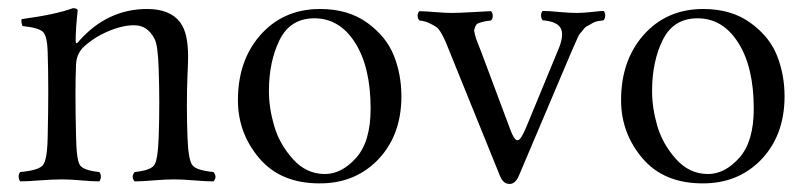

<svg xmlns="http://www.w3.org/2000/svg" viewBox="-20 -441 1989 472"><path d="M174.8 -340.8Q244.6 -418.9 341.8 -418.9Q397.9 -418.9 422.9 -386.2Q433.6 -371.1 438 -350.3Q442.4 -329.6 442.4 -301.3Q442.4 -294.9 442.1 -286.6Q441.9 -278.3 441.7 -273.4Q441.4 -268.6 440.9 -257.8Q438 -180.7 440.9 -104Q442.9 -46.9 453.4 -34.4Q463.9 -22 504.9 -18.1Q514.6 -5.9 504.9 4.9Q485.8 4.9 457 2.4Q428.2 0 407.2 0Q387.2 0 358.2 2.4Q329.1 4.9 311 4.9Q301.3 -6.3 311 -18.1Q349.1 -22 358.6 -34.4Q368.2 -46.9 370.1 -104Q373 -188 370.1 -271Q368.2 -331.1 359.9 -345.2Q342.8 -379.4 309.1 -378.9Q280.3 -378.9 244.6 -363.5Q209 -348.1 183.1 -323.2Q168 -306.2 167 -283.2Q164.1 -223.1 167 -104Q168 -46.9 177 -34.4Q186 -22 224.1 -18.1Q228 -14.2 228 -7.1Q228 0 224.1 4.9Q206.1 4.9 179.4 2.4Q152.8 0 132.8 0Q109.9 0 77.9 2.4Q45.9 4.9 29.8 4.9Q25.9 0 25.9 -7.1Q25.9 -14.2 29.8 -18.1Q73.7 -22 85 -34.4Q96.2 -46.9 97.2 -104Q100.1 -225.1 97.2 -312Q96.2 -353 85.2 -363Q74.2 -373 35.2 -377Q31.2 -388.2 33.2 -394Q117.2 -405.3 159.2 -420.9Q171.4 -420.9 170.9 -414.1Q166 -370.1 166 -340.8Q166 -328.6 174.8 -340.8Z M564.9 -194.8Q564.9 -290 617.7 -352.1Q674.8 -418.9 767.1 -418.9Q835.9 -418.9 882.8 -385Q929.7 -351.1 948.2 -304.4Q966.8 -257.8 966.8 -204.1Q966.8 -105 904.8 -43.9Q848.6 10.3 765.1 9.8Q669.9 9.8 617.4 -52Q564.9 -113.8 564.9 -194.8ZM752.9 -396Q693.8 -396 667.5 -343Q641.1 -290 641.1 -216.8Q641.1 -175.8 654.1 -131.3Q667 -86.9 700 -50Q732.9 -13.2 778.8 -13.2Q819.8 -13.2 855.5 -53Q891.1 -92.8 891.1 -173.8Q891.1 -275.9 853 -335.9Q814.9 -396 752.9 -396Z M1314 -391.1Q1310.1 -396 1310.1 -403.1Q1310.1 -410.2 1314 -414.1Q1329.1 -414.1 1354.5 -411.6Q1379.9 -409.2 1398.9 -409.2Q1413.1 -409.2 1435.1 -411.6Q1457 -414.1 1463.9 -414.1Q1467.8 -410.2 1467.8 -403.1Q1467.8 -396 1463.9 -391.1Q1455.1 -390.1 1448 -388.7Q1440.9 -387.2 1434.6 -383.1Q1428.2 -378.9 1423.6 -377Q1418.9 -375 1414.1 -368.4Q1409.2 -361.8 1406.5 -359.4Q1403.8 -356.9 1399.9 -347.9Q1396 -338.9 1394.5 -335.9Q1393.1 -333 1388.4 -322Q1383.8 -311 1382.8 -309.1L1255.9 -9.8Q1247.1 11.2 1232.9 11.2Q1216.8 11.2 1209 -8.8L1086.9 -310.1Q1078.6 -330.6 1075.9 -337.2Q1073.2 -343.8 1066.2 -356.9Q1059.1 -370.1 1052.7 -374.5Q1046.4 -378.9 1035.6 -384Q1024.9 -389.2 1011.2 -390.6Q1006.8 -395 1006.6 -402.1Q1006.3 -409.2 1011.2 -413.6Q1028.3 -413.1 1052.2 -411.1Q1076.2 -409.2 1089.8 -409.2Q1106.9 -409.2 1139.4 -411.1Q1171.9 -413.1 1187 -413.6Q1191.4 -409.2 1191.4 -402.1Q1191.4 -395 1187 -390.6Q1176.3 -389.6 1168.5 -387.7Q1160.6 -385.7 1155.8 -383.8Q1150.9 -381.8 1148.9 -376.7Q1147 -371.6 1146 -368.9Q1145 -366.2 1147 -358.4Q1148.9 -350.6 1150.1 -346.7Q1151.4 -342.8 1155.8 -331.8Q1160.2 -320.8 1162.1 -315.9L1231 -131.8Q1239.7 -106.9 1245.8 -99.9Q1252 -92.8 1258.1 -99.4Q1264.2 -106 1273.9 -128.9L1351.1 -315.9Q1367.2 -352.1 1359.1 -370.1Q1351.1 -388.2 1314 -391.1Z M1506.8 -194.8Q1506.8 -290 1559.6 -352.1Q1616.7 -418.9 1709 -418.9Q1777.8 -418.9 1824.7 -385Q1871.6 -351.1 1890.1 -304.4Q1908.7 -257.8 1908.7 -204.1Q1908.7 -105 1846.7 -43.9Q1790.5 10.3 1707 9.8Q1611.8 9.8 1559.3 -52Q1506.8 -113.8 1506.8 -194.8ZM1694.8 -396Q1635.7 -396 1609.4 -343Q1583 -290 1583 -216.8Q1583 -175.8 1595.9 -131.3Q1608.9 -86.9 1641.8 -50Q1674.8 -13.2 1720.7 -13.2Q1761.7 -13.2 1797.4 -53Q1833 -92.8 1833 -173.8Q1833 -275.9 1794.9 -335.9Q1756.8 -396 1694.8 -396Z"/></svg>

Font: Linux Libertine Display
Style: Regular
Weight: 400
Designer: Philipp H. Poll
Foundry: Philipp H. Poll
Version: Version 5.0.9